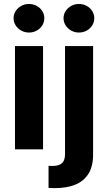

<svg xmlns="http://www.w3.org/2000/svg" viewBox="-20 -767 554 986"><path d="M56.9 -530.3H201.1V0H56.9ZM49.7 -673.3Q49.7 -693.3 60.5 -710.2Q71.4 -727 89.5 -736.8Q107.6 -746.6 128.7 -746.6Q150.3 -746.6 168.4 -736.8Q186.5 -727 197.1 -710.2Q207.6 -693.3 207.6 -673.3Q207.6 -653.7 197.1 -636.6Q186.5 -619.5 168.4 -609.7Q150.3 -599.9 128.7 -599.9Q107.6 -599.9 89.5 -609.7Q71.4 -619.5 60.5 -636.6Q49.7 -653.7 49.7 -673.3ZM458.1 -530.3V26.5Q458.1 86.2 434.7 124.6Q411.2 162.9 367.2 181.1Q323.1 199.2 259.1 199.2Q249.7 199.2 229.3 198.1V84.6Q238.1 85.2 249.2 85.2Q272.6 85.2 286.8 78.4Q301 71.7 307.5 58.1Q313.9 44.6 313.9 24.3V-530.3ZM306.3 -673.3Q306.3 -693.3 317.1 -710.2Q328 -727 346.1 -736.8Q364.2 -746.6 385.3 -746.6Q406.9 -746.6 425 -736.8Q443.1 -727 453.7 -710.2Q464.2 -693.3 464.2 -673.3Q464.2 -653.7 453.7 -636.6Q443.1 -619.5 425 -609.7Q406.9 -599.9 385.3 -599.9Q364.2 -599.9 346.1 -609.7Q328 -619.5 317.1 -636.6Q306.3 -653.7 306.3 -673.3Z"/></svg>

Font: Pretendard GOV Variable
Style: Regular
Weight: 400
Designer: Base glyphs from Inter by Rasmus Andersson; Hangul glyphs from Noto Sans CJK(Source Han Sans) by Jang Soo-young and Kang
Foundry: Kil Hyung-jin
Version: Version 1.307;Glyphs 3.2 (3192)